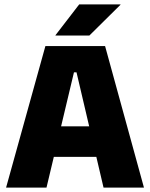

<svg xmlns="http://www.w3.org/2000/svg" viewBox="-20 -847 678 867"><path d="M7.5 0 185 -639H454.5L630 0H447.5L325.5 -520.5H314L190 0ZM175 -138.5V-276.5H461.5V-138.5ZM337.5 -827H524V-825.5L383.5 -686.5H230.5V-688Z"/></svg>

Font: Anek Odia Medium ExtraBold
Style: Regular
Weight: 800
Version: Version 1.003